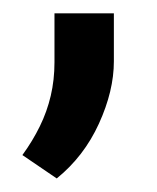

<svg xmlns="http://www.w3.org/2000/svg" viewBox="-20 -127 237 289"><path d="M151.4 -34.7Q151.4 9.8 128.9 59.1Q106.4 108.4 65.4 141.6L13.7 106.4Q29.3 85 40 63Q50.8 41 56.4 17.1Q62 -6.8 62 -33.2V-106.9H151.4Z"/></svg>

Font: Heebo
Style: Regular
Weight: 400
Designer: Oded Ezer
Foundry: Ezer Type House
Version: Version 3.100